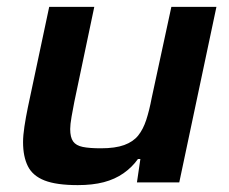

<svg xmlns="http://www.w3.org/2000/svg" viewBox="-20 -530 665 558"><path d="M206 8Q144 8 109.5 -5.5Q75 -19 61 -47Q47 -75 47 -117Q47 -136 51 -162.5Q55 -189 61 -218L123 -510H254L196 -234Q192 -214 188 -191Q184 -168 184 -155Q184 -131 192.5 -119Q201 -107 220.5 -103Q240 -99 273 -99Q315 -99 341 -108.5Q367 -118 381.5 -136Q396 -154 405 -181.5Q414 -209 421 -246L478 -510H609L501 0H378L388 -68H381Q364 -44 339 -26.5Q314 -9 281.5 -0.5Q249 8 206 8Z"/></svg>

Font: Saira SemiExpanded SemiBold
Style: Italic
Weight: 600
Width: 6
Italic angle: -12°
Designer: Hector Gatti with collaboration of the Omnibus-Type team
Foundry: Omnibus-Type
Version: Version 1.101